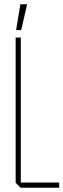

<svg xmlns="http://www.w3.org/2000/svg" viewBox="-20 -875 296 895"><path d="M76 0 53 -23V-24H256V0ZM53 -24V-700H77V-24ZM55 -735 75 -855H106V-854L79 -735Z"/></svg>

Font: Foldit Thin
Style: Regular
Weight: 100
Designer: Sophia Tai
Foundry: Sophia Tai
Version: Version 1.003